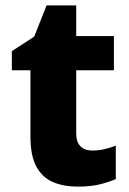

<svg xmlns="http://www.w3.org/2000/svg" viewBox="-20 -683 479 713"><path d="M322 -124Q346 -124 367.5 -129Q389 -134 410 -142V-18Q382 -6 349 2Q316 10 269 10Q217 10 177.5 -6.5Q138 -23 115.5 -63.5Q93 -104 93 -177V-422H24V-493L107 -547L153 -663H263V-549H403V-422H263V-187Q263 -156 278.5 -140Q294 -124 322 -124Z"/></svg>

Font: Noto Sans Georgian ExtraBold
Style: Regular
Weight: 800
Designer: Monotype Design Team, Akaki Razmadze
Foundry: Google LLC
Version: Version 2.005; ttfautohint (v1.8.4.7-5d5b)